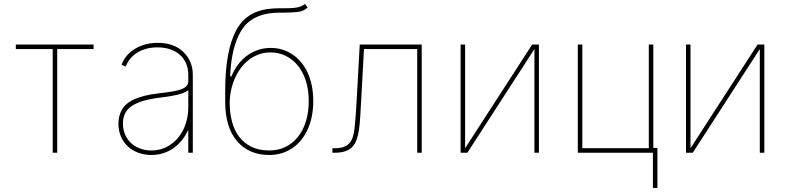

<svg xmlns="http://www.w3.org/2000/svg" viewBox="-20 -770 3970 968"><path d="M59.7 -545.5H451.7V-522.7H268.5V0H245.7V-522.7H59.7Z M593.8 -215.6Q601.9 -230.8 616.8 -244.1Q631.7 -257.5 654.7 -268.3Q677.6 -279.1 709.3 -287.1Q741.1 -295.1 783 -299.7Q802.2 -301.8 819.6 -304.3Q837 -306.8 854 -309.7Q870.7 -312.5 884.6 -316.6Q898.4 -320.7 908.4 -326.7Q918.3 -332.7 923.8 -340.7Q929.3 -348.7 929.3 -359.4V-392Q929.3 -426.1 917.3 -452.2Q905.2 -478.3 884.2 -495.9Q863.3 -513.5 835 -522.4Q806.8 -531.2 774.5 -531.2Q745.7 -531.2 720.3 -524.9Q695 -518.5 674.2 -506Q653.4 -493.6 638 -475.7Q622.5 -457.7 614 -434.7L592.7 -443.2Q603.3 -471.6 622.3 -492.4Q641.3 -513.1 665.5 -526.8Q689.6 -540.5 717.7 -547.2Q745.7 -554 774.5 -554Q857.6 -554 904.8 -507.8Q952.1 -461.6 952.1 -392V0H929.3V-110.8H926.5Q913.7 -83.1 895.1 -60.5Q876.4 -38 853 -22Q829.5 -6 801.8 2.7Q774.1 11.4 743.3 11.4Q709.9 11.4 679.7 0.9Q649.5 -9.6 626.8 -29.8Q604 -50.1 590.6 -79.7Q577.1 -109.4 577.1 -147.7Q577.1 -183.9 593.8 -215.6ZM599.8 -147.7Q599.8 -116.5 610.8 -91.3Q621.8 -66.1 641.2 -48.3Q660.5 -30.5 686.8 -21Q713.1 -11.4 743.3 -11.4Q795.5 -11.4 837.4 -39.4Q858.7 -53.3 875.5 -72.8Q892.4 -92.3 904.5 -117Q916.5 -141.7 922.9 -170.8Q929.3 -199.9 929.3 -233V-315.3Q909.1 -300.4 874.6 -292.3Q840.2 -284.1 791.5 -278.4Q736.9 -272 699.9 -260.7Q663 -249.3 640.8 -233Q618.6 -216.6 609.2 -195.3Q599.8 -174 599.8 -147.7Z M1172.6 -620.4Q1201.3 -671.9 1246.8 -697.6Q1292.3 -723.4 1356.9 -727.3Q1369.7 -728 1381.9 -728.2Q1394.2 -728.3 1405.9 -728.3Q1422.9 -728.3 1438.9 -728.7Q1454.9 -729 1468.9 -731Q1483 -733 1495.2 -737.4Q1507.5 -741.8 1517.4 -750L1530.9 -732.2Q1511.4 -712.7 1479 -709.5Q1446.7 -706.3 1411.6 -706.3Q1399.1 -706.3 1386.9 -706.1Q1374.6 -706 1362.6 -705.3Q1246.8 -697.4 1197.1 -616.8Q1146 -533.7 1140.3 -384.9H1146.7Q1159.4 -416.5 1179 -442.8Q1198.5 -469.1 1223.7 -488.1Q1248.9 -507.1 1279.5 -517.8Q1310 -528.4 1344.8 -528.4Q1405.5 -528.4 1453.8 -496.1Q1478.3 -479.8 1497.9 -456.5Q1517.4 -433.2 1531.1 -403.6Q1544.7 -373.9 1552 -338.1Q1559.3 -302.2 1559.3 -260.7Q1559.3 -180 1531.6 -118.6Q1517.8 -88.1 1498.2 -63.9Q1478.7 -39.8 1454 -23.1Q1429.3 -6.4 1400 2.5Q1370.7 11.4 1337.7 11.4Q1235.4 11.4 1175.4 -58.2Q1115.4 -127.8 1115.4 -257.1V-312.5Q1115.4 -416.9 1130 -493.3Q1144.5 -569.6 1172.6 -620.4ZM1138.1 -250Q1138.1 -201.7 1149.3 -158.2Q1160.5 -114.7 1184.5 -82.2Q1208.5 -49.7 1246.3 -30.5Q1284.1 -11.4 1337.7 -11.4Q1382.8 -11.4 1419.4 -29.3Q1456 -47.2 1482.1 -79.9Q1508.2 -112.6 1522.4 -158.6Q1536.6 -204.5 1536.6 -260.7Q1536.6 -317.5 1521.8 -362.9Q1507.1 -408.4 1481.2 -440Q1455.3 -471.6 1420.1 -488.6Q1384.9 -505.7 1344.1 -505.7Q1311.8 -505.7 1284.1 -495.6Q1256.4 -485.4 1233.5 -467.5Q1210.6 -449.6 1192.8 -425.1Q1175.1 -400.6 1163 -372.2Q1150.9 -343.8 1144.5 -312.7Q1138.1 -281.6 1138.1 -250Z M1667.3 -22.7Q1693.9 -22.7 1711.8 -28.9Q1729.8 -35.2 1741.1 -47.6Q1752.5 -60 1758.5 -78.8Q1764.6 -97.7 1767.4 -122.5Q1773.4 -175.4 1778.1 -262.8L1793.7 -545.5H2106.2V0H2083.5V-522.7H1815L1800.8 -261.4Q1798.3 -217.7 1796.2 -181.3Q1794 -144.9 1789.8 -115.9Q1785.5 -87 1777.7 -65.2Q1769.9 -43.3 1755.9 -28.9Q1741.8 -14.6 1720.3 -7.3Q1698.9 0 1667.3 0H1655.9V-22.7Z M2302.2 -545.5H2324.9V-22.7L2663 -545.5H2697.1V0H2674.4V-522.7L2336.3 0H2302.2Z M2893.1 -545.5H2915.8V-22.7H3251.1V-545.5H3273.8V-24.1H3294.4V177.6H3271.7V0H2893.1Z M3438.6 -545.5H3461.3V-22.7L3799.4 -545.5H3833.5V0H3810.7V-522.7L3472.7 0H3438.6Z"/></svg>

Font: Inter P Thin
Style: Regular
Weight: 100
Designer: Rasmus Andersson
Foundry: rsms
Version: Version 3.018;git-588b23468